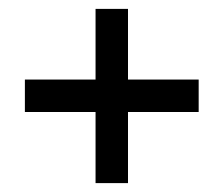

<svg xmlns="http://www.w3.org/2000/svg" viewBox="-20 -488 502 432"><path d="M427 -309H268V-468H195V-309H36V-236H195V-76H268V-236H427Z"/></svg>

Font: Lisu Bosa Medium
Style: Italic
Weight: 500
Italic angle: -19°
Designer: David Morse, Annie Olsen, Victor Gaultney, Frank Grießhammer (Latin)
Foundry: SIL International
Version: Version 2.000